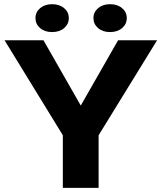

<svg xmlns="http://www.w3.org/2000/svg" viewBox="-20 -905 779 925"><path d="M2 -710.9H189.5L369.1 -396.5L548.8 -710.9H736.8L455.1 -253.4V0H282.7V-253.4ZM231 -884.8Q266.6 -884.8 289.1 -865.7Q311.5 -846.7 311.5 -817.9Q311.5 -789.1 289.1 -769.8Q266.6 -750.5 231 -750.5Q195.3 -750.5 173.1 -769.8Q150.9 -789.1 150.9 -817.9Q150.9 -846.7 173.3 -865.7Q195.8 -884.8 231 -884.8ZM510.3 -884.8Q545.9 -884.8 568.4 -865.7Q590.8 -846.7 590.8 -817.9Q590.8 -789.1 568.4 -769.8Q545.9 -750.5 510.3 -750.5Q474.6 -750.5 452.4 -769.8Q430.2 -789.1 430.2 -817.9Q430.2 -846.7 452.6 -865.7Q475.1 -884.8 510.3 -884.8Z"/></svg>

Font: Bert Sans Black
Style: Regular
Weight: 900
Designer: Christian Robertson, Adam Twardoch, & Cristiano Sobral
Foundry: Google
Version: Version 12.135;January 10, 2020;FontCreator 12.0.0.2547 64-b